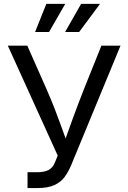

<svg xmlns="http://www.w3.org/2000/svg" viewBox="-20 -961 656 981"><path d="M120.6 0V-81.1H170.9Q206.5 -81.1 228.3 -92.5Q250 -104 260.7 -131.3L274.9 -166L20 -727.5H119.6L215.8 -509.8Q240.2 -454.6 259 -406.2Q277.8 -357.9 294.2 -312Q310.5 -266.1 328.1 -217.8H302.2Q326.2 -284.2 351.6 -354.5Q377 -424.8 410.6 -509.8L498 -727.5H595.7L344.7 -119.6Q330.1 -84.5 310.8 -57.6Q291.5 -30.8 258.1 -15.4Q224.6 0 168.9 0ZM230.5 -797.4H159.2L216.8 -941.4H313.5ZM384.3 -797.4H312.5L394.5 -941.4H491.2Z"/></svg>

Font: Inter 20pt
Style: Regular
Weight: 400
Version: Version 4.001;git-66647c0bb